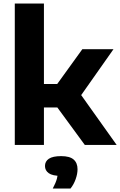

<svg xmlns="http://www.w3.org/2000/svg" viewBox="-20 -828 686 1097"><path d="M464.5 0 258.5 -281 450.5 -547H628.5L429 -263.5V-305.5L646.5 0ZM217 -214V-348H317.5V-214ZM64.5 0V-808H231V0ZM281.5 249Q299 216 305.2 192.8Q311.5 169.5 311.5 145L341.5 177H330Q280 177 258.5 161.5Q237 146 237 120.5Q237 94 259.2 79Q281.5 64 329.5 64Q378.5 64 400.8 83.5Q423 103 423 139Q423 165.5 412.2 195.8Q401.5 226 383 249Z"/></svg>

Font: Encode Sans SemiExpanded
Style: Bold
Weight: 700
Width: 6
Designer: Multiple Designers
Foundry: Impallari Type
Version: Version 3.002